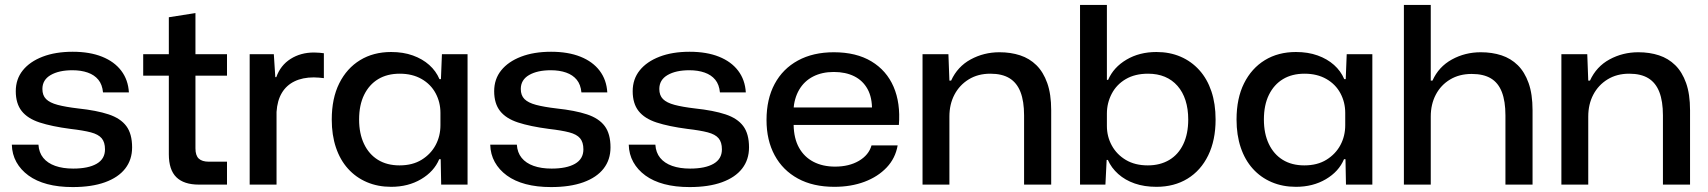

<svg xmlns="http://www.w3.org/2000/svg" viewBox="-20 -749 6930 779"><path d="M275 10Q217 10 172 -2Q127 -14 95.5 -37Q64 -60 46.5 -91.5Q29 -123 28 -162H136Q138 -130 155.5 -108.5Q173 -87 204 -76Q235 -65 277 -65Q338 -65 372 -84.5Q406 -104 406 -143Q406 -172 392.5 -188Q379 -204 348.5 -212Q318 -220 266 -226Q190 -236 141 -252Q92 -268 68 -298.5Q44 -329 44 -379Q44 -428 72.5 -463.5Q101 -499 153 -519Q205 -539 275 -539Q344 -539 394 -519Q444 -499 472 -462Q500 -425 503 -374H398Q395 -406 379 -425.5Q363 -445 336 -454.5Q309 -464 274 -464Q219 -464 185.5 -444.5Q152 -425 152 -388Q152 -362 167 -347Q182 -332 214 -323.5Q246 -315 297 -309Q372 -301 420.5 -285Q469 -269 492.5 -237.5Q516 -206 516 -151Q516 -101 488 -65Q460 -29 406 -9.5Q352 10 275 10Z M787 0Q726 0 695.5 -30Q665 -60 665 -123V-442H561V-529H665V-679L773 -696V-529H901V-442H773V-147Q773 -118 786.5 -105.5Q800 -93 827 -93H901V0Z M993 0V-529H1091L1097 -436H1101Q1118 -484 1159 -510Q1200 -536 1254 -536Q1266 -536 1276 -535Q1286 -534 1294 -533V-432Q1285 -433 1274.5 -434Q1264 -435 1253 -435Q1208 -435 1175 -419Q1142 -403 1123.5 -372Q1105 -341 1102 -295V0Z M1567 9Q1513 9 1468.5 -10Q1424 -29 1392 -64.5Q1360 -100 1343 -150.5Q1326 -201 1326 -264Q1326 -350 1356.5 -411Q1387 -472 1441 -505Q1495 -538 1567 -538Q1616 -538 1655 -524Q1694 -510 1721.5 -485.5Q1749 -461 1763 -428H1769L1773 -529H1877V0H1770L1768 -103H1762Q1741 -53 1688.5 -22Q1636 9 1567 9ZM1601 -78Q1654 -78 1691 -101Q1728 -124 1747.5 -160.5Q1767 -197 1767 -241V-291Q1767 -334 1747.5 -370.5Q1728 -407 1690.5 -428.5Q1653 -450 1602 -450Q1551 -450 1514.5 -428Q1478 -406 1457.5 -364.5Q1437 -323 1437 -264Q1437 -207 1457 -165Q1477 -123 1513.5 -100.5Q1550 -78 1601 -78Z M2216 10Q2158 10 2113 -2Q2068 -14 2036.5 -37Q2005 -60 1987.5 -91.5Q1970 -123 1969 -162H2077Q2079 -130 2096.5 -108.5Q2114 -87 2145 -76Q2176 -65 2218 -65Q2279 -65 2313 -84.5Q2347 -104 2347 -143Q2347 -172 2333.5 -188Q2320 -204 2289.5 -212Q2259 -220 2207 -226Q2131 -236 2082 -252Q2033 -268 2009 -298.5Q1985 -329 1985 -379Q1985 -428 2013.5 -463.5Q2042 -499 2094 -519Q2146 -539 2216 -539Q2285 -539 2335 -519Q2385 -499 2413 -462Q2441 -425 2444 -374H2339Q2336 -406 2320 -425.5Q2304 -445 2277 -454.5Q2250 -464 2215 -464Q2160 -464 2126.5 -444.5Q2093 -425 2093 -388Q2093 -362 2108 -347Q2123 -332 2155 -323.5Q2187 -315 2238 -309Q2313 -301 2361.5 -285Q2410 -269 2433.5 -237.5Q2457 -206 2457 -151Q2457 -101 2429 -65Q2401 -29 2347 -9.5Q2293 10 2216 10Z M2778 10Q2720 10 2675 -2Q2630 -14 2598.5 -37Q2567 -60 2549.5 -91.5Q2532 -123 2531 -162H2639Q2641 -130 2658.5 -108.5Q2676 -87 2707 -76Q2738 -65 2780 -65Q2841 -65 2875 -84.5Q2909 -104 2909 -143Q2909 -172 2895.5 -188Q2882 -204 2851.5 -212Q2821 -220 2769 -226Q2693 -236 2644 -252Q2595 -268 2571 -298.5Q2547 -329 2547 -379Q2547 -428 2575.5 -463.5Q2604 -499 2656 -519Q2708 -539 2778 -539Q2847 -539 2897 -519Q2947 -499 2975 -462Q3003 -425 3006 -374H2901Q2898 -406 2882 -425.5Q2866 -445 2839 -454.5Q2812 -464 2777 -464Q2722 -464 2688.5 -444.5Q2655 -425 2655 -388Q2655 -362 2670 -347Q2685 -332 2717 -323.5Q2749 -315 2800 -309Q2875 -301 2923.5 -285Q2972 -269 2995.5 -237.5Q3019 -206 3019 -151Q3019 -101 2991 -65Q2963 -29 2909 -9.5Q2855 10 2778 10Z M3365 9Q3279 9 3217.5 -24.5Q3156 -58 3123 -119Q3090 -180 3090 -262Q3090 -347 3123 -408.5Q3156 -470 3217.5 -503.5Q3279 -537 3363 -537Q3454 -537 3515.5 -500Q3577 -463 3605.5 -397Q3634 -331 3627 -242H3200Q3201 -187 3222 -149.5Q3243 -112 3280.5 -92.5Q3318 -73 3368 -73Q3425 -73 3465 -96.5Q3505 -120 3516 -159H3622Q3613 -107 3577.5 -69.5Q3542 -32 3487.5 -11.5Q3433 9 3365 9ZM3199 -301 3192 -313H3527L3518 -301Q3519 -353 3500 -387.5Q3481 -422 3446 -439.5Q3411 -457 3363 -457Q3315 -457 3279 -438.5Q3243 -420 3222.5 -385Q3202 -350 3199 -301Z M3723 0V-529H3828L3832 -422H3839Q3865 -479 3918.5 -508Q3972 -537 4035 -537Q4081 -537 4119 -524.5Q4157 -512 4185 -484.5Q4213 -457 4229 -412Q4245 -367 4245 -302V0H4135V-281Q4135 -338 4120.5 -375.5Q4106 -413 4076 -431.5Q4046 -450 3998 -450Q3948 -450 3910.5 -427Q3873 -404 3852.5 -365Q3832 -326 3832 -276V0Z M4672 9Q4623 9 4584 -4.5Q4545 -18 4517 -43Q4489 -68 4475 -100H4470L4465 0H4362V-729H4471V-425H4476Q4498 -476 4550.5 -507Q4603 -538 4672 -538Q4726 -538 4770 -519Q4814 -500 4846 -464.5Q4878 -429 4895 -378.5Q4912 -328 4912 -264Q4912 -180 4882 -118.5Q4852 -57 4798 -24Q4744 9 4672 9ZM4637 -78Q4687 -78 4724 -100Q4761 -122 4781 -164Q4801 -206 4801 -264Q4801 -307 4790 -341.5Q4779 -376 4757.5 -400.5Q4736 -425 4706 -437.5Q4676 -450 4638 -450Q4585 -450 4547.5 -428Q4510 -406 4490.5 -368.5Q4471 -331 4471 -288V-238Q4471 -195 4491 -158.5Q4511 -122 4548 -100Q4585 -78 4637 -78Z M5238 9Q5184 9 5139.5 -10Q5095 -29 5063 -64.5Q5031 -100 5014 -150.5Q4997 -201 4997 -264Q4997 -350 5027.5 -411Q5058 -472 5112 -505Q5166 -538 5238 -538Q5287 -538 5326 -524Q5365 -510 5392.5 -485.5Q5420 -461 5434 -428H5440L5444 -529H5548V0H5441L5439 -103H5433Q5412 -53 5359.5 -22Q5307 9 5238 9ZM5272 -78Q5325 -78 5362 -101Q5399 -124 5418.5 -160.5Q5438 -197 5438 -241V-291Q5438 -334 5418.5 -370.5Q5399 -407 5361.5 -428.5Q5324 -450 5273 -450Q5222 -450 5185.5 -428Q5149 -406 5128.5 -364.5Q5108 -323 5108 -264Q5108 -207 5128 -165Q5148 -123 5184.5 -100.5Q5221 -78 5272 -78Z M5676 0V-729H5785V-422H5792Q5817 -478 5870.5 -507.5Q5924 -537 5988 -537Q6034 -537 6072 -524.5Q6110 -512 6138 -484.5Q6166 -457 6182 -412Q6198 -367 6198 -302V0H6088V-281Q6088 -338 6073.5 -375.5Q6059 -413 6029 -431Q5999 -449 5951 -449Q5901 -449 5863.5 -426.5Q5826 -404 5805.5 -365Q5785 -326 5785 -276V0Z M6315 0V-529H6420L6424 -422H6431Q6457 -479 6510.5 -508Q6564 -537 6627 -537Q6673 -537 6711 -524.5Q6749 -512 6777 -484.5Q6805 -457 6821 -412Q6837 -367 6837 -302V0H6727V-281Q6727 -338 6712.5 -375.5Q6698 -413 6668 -431.5Q6638 -450 6590 -450Q6540 -450 6502.5 -427Q6465 -404 6444.5 -365Q6424 -326 6424 -276V0Z"/></svg>

Font: Mona Sans SemiExpanded Medium
Style: Regular
Weight: 500
Width: 6
Designer: Deni Anggara
Foundry: GitHub
Version: Version 2.000